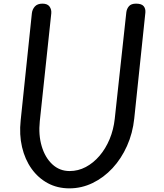

<svg xmlns="http://www.w3.org/2000/svg" viewBox="-20 -1024 899 1054"><path d="M361 10Q295 10 242.2 -18.5Q189.5 -47 153.2 -97.8Q117 -148.5 101 -216.5Q85 -284.5 93.5 -363.5L155 -951.5Q157.5 -973 171.5 -988.5Q185.5 -1004 213 -1004Q240.5 -1004 252 -988Q263.5 -972 261.5 -950.5L198.5 -359Q190.5 -283.5 209 -221.2Q227.5 -159 267.2 -122Q307 -85 362.5 -85Q409 -85 451 -107.2Q493 -129.5 526.5 -168.8Q560 -208 581.8 -260.2Q603.5 -312.5 610 -372.5L673.5 -957Q676 -976 688 -990Q700 -1004 727 -1004Q757 -1004 768.5 -990.2Q780 -976.5 778 -954.5L717 -373.5Q708.5 -292.5 677.2 -222.8Q646 -153 597.8 -101Q549.5 -49 488.8 -19.5Q428 10 361 10Z"/></svg>

Font: Edu SA Hand Medium
Style: Regular
Weight: 500
Designer: Tina and Corey Anderson, Eben Sorkin, Mirko Velimirovic
Foundry: Google for Education
Version: Version 2.000